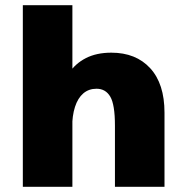

<svg xmlns="http://www.w3.org/2000/svg" viewBox="-20 -720 714 740"><path d="M259 0H68V-700H259ZM215 -352Q222 -401 246 -438Q270 -475 311 -496Q352 -517 409 -517Q504 -517 559 -457Q614 -397 614 -286V0H423V-236Q423 -317 405 -347.5Q387 -378 352 -378Q322 -378 301 -360Q280 -342 269 -308Q258 -274 258 -226Z"/></svg>

Font: Moderustic ExtraBold
Style: Regular
Weight: 800
Designer: Tural Alisoy
Foundry: TAFT Foundry
Version: Version 2.120